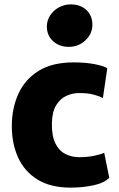

<svg xmlns="http://www.w3.org/2000/svg" viewBox="-20 -849 544 877"><path d="M34 -273Q34 -354.5 64 -420.5Q94 -486.5 156.2 -525.2Q218.5 -564 316 -564Q372.5 -564 414.5 -555.5Q456.5 -547 470 -537L450 -401Q433.5 -410 407.2 -417Q381 -424 341 -424Q312 -424 283.8 -411.5Q255.5 -399 236.8 -368.8Q218 -338.5 217 -286Q216 -228.5 232.8 -194.5Q249.5 -160.5 278.2 -145.8Q307 -131 342 -131Q377.5 -131 407.8 -137Q438 -143 456 -151L479 -37Q456 -13 406.5 -2.5Q357 8 303 8Q211 8 151.5 -28.8Q92 -65.5 63 -129Q34 -192.5 34 -273ZM294 -635Q250.5 -635 222.2 -661.2Q194 -687.5 194 -728Q194 -755.5 209 -778.5Q224 -801.5 248.8 -815.2Q273.5 -829 303 -829Q347.5 -829 374.8 -803.2Q402 -777.5 402 -736Q402 -695 370.5 -665Q339 -635 294 -635Z"/></svg>

Font: Merriweather Sans ExtraBold
Style: Regular
Weight: 800
Designer: Eben Sorkin
Foundry: Eben Sorkin
Version: Version 2.001; ttfautohint (v1.8.3)